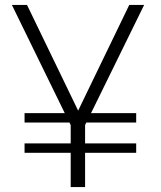

<svg xmlns="http://www.w3.org/2000/svg" viewBox="-20 -754 649 774"><path d="M347 -298H529V-260H328L323 -250V-176H529V-138H323V0H265V-138H79V-176H265V-250L260 -260H79V-298H241L28 -734H89L295 -308L501 -734H561Z"/></svg>

Font: Exo Light
Style: Regular
Weight: 300
Designer: Natanael Gama
Foundry: Natanael Gama
Version: Version 1.500; ttfautohint (v1.6)